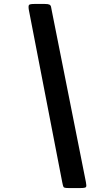

<svg xmlns="http://www.w3.org/2000/svg" viewBox="-20 -800 560 970"><path d="M242 -744Q239.5 -758 237.8 -765.8Q236 -773.5 229.5 -776.8Q223 -780 206 -780H154.5Q131 -780 126.8 -775.2Q122.5 -770.5 125.5 -751L294.5 121Q298 139.5 301 144.8Q304 150 326.5 150H386.5Q411 150 414.5 144.8Q418 139.5 414 120Z"/></svg>

Font: Besley ExtraBold
Style: Italic
Weight: 800
Italic angle: -13°
Designer: Owen Earl
Foundry: indestructible type*
Version: Version 2.001